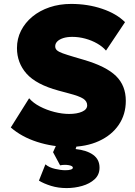

<svg xmlns="http://www.w3.org/2000/svg" viewBox="-20 -734 686 979"><path d="M332.5 15Q248.5 15 169.2 -10.5Q90 -36 35 -84L128.5 -233Q149 -209 183.5 -191Q218 -173 257.5 -163Q297 -153 332.5 -153Q372.5 -153 398.5 -164.5Q424.5 -176 424.5 -197Q424.5 -217.5 404.5 -230.8Q384.5 -244 330.5 -258L278.5 -272Q164.5 -303 115.5 -358.2Q66.5 -413.5 66.5 -489Q66.5 -536.5 87.2 -577.5Q108 -618.5 145.2 -649.2Q182.5 -680 233 -697Q283.5 -714 342.5 -714Q427.5 -714 500.8 -689.2Q574 -664.5 617.5 -621L520.5 -476Q503 -496.5 475.5 -512.2Q448 -528 415 -537Q382 -546 348.5 -546Q322 -546 302.5 -539.8Q283 -533.5 272.2 -522.8Q261.5 -512 261.5 -498Q261.5 -485.5 270.5 -477.5Q279.5 -469.5 300.2 -462Q321 -454.5 356.5 -444L407.5 -429Q521.5 -395.5 571.5 -346.5Q621.5 -297.5 621.5 -220Q621.5 -150.5 585.5 -97.5Q549.5 -44.5 484.5 -14.8Q419.5 15 332.5 15ZM319.5 225Q277 225 240.5 213.8Q204 202.5 178.5 187L211.5 104Q231 120.5 261.2 127.2Q291.5 134 312.5 134Q332 134 341.8 130.5Q351.5 127 351.5 121Q351.5 112 330.8 108.2Q310 104.5 286.5 109L250.5 42L278.5 -20H380.5L365.5 26Q422.5 32 455 55.5Q487.5 79 487.5 121Q487.5 157 462.5 180Q437.5 203 399 214Q360.5 225 319.5 225Z"/></svg>

Font: Geologica Roman Black
Style: Regular
Weight: 900
Designer: Sindre Bremnes, Frode Helland
Foundry: Monokrom Skriftforlag AS
Version: Version 1.010;gftools[0.9.28]